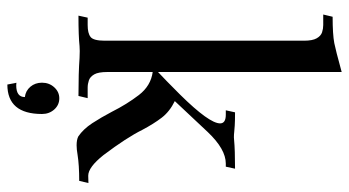

<svg xmlns="http://www.w3.org/2000/svg" viewBox="-228 -508 926 509"><g transform="rotate(90 234.5 -254.0)"><path d="M365.7 5.4Q351.1 5.4 342.3 1Q322.8 -12.2 307.1 -36.1Q291.5 -60.1 276.9 -87.9Q256.8 -127.9 232.4 -159.7Q208 -191.4 171.4 -196.3V-76.2Q171.4 -52.2 177.7 -41.3Q184.1 -30.3 193.6 -27.1Q203.1 -23.9 212.9 -23.9H240.7L234.9 0.5Q173.3 0.5 134.3 -2.4Q126.5 -2.9 115.7 -2.9Q108.4 -2.9 103 -2.4Q76.2 0.5 22 0.5L27.3 -23.9H46.9Q68.8 -23.9 78.6 -31.7Q88.4 -39.6 88.4 -69.3V-597.2Q88.4 -620.1 82 -631.1Q75.7 -642.1 66.2 -645.3Q56.6 -648.4 46.9 -648.4H19L24.9 -673.3Q71.3 -673.3 94.7 -677.7Q110.8 -680.7 171.4 -697.3V-210.4Q189.9 -227.5 231.4 -269Q307.6 -346.2 307.6 -375Q307.6 -390.1 284.7 -390.1H272.9L278.3 -414.6Q301.8 -414.6 313.2 -413.8Q324.7 -413.1 330.6 -412.4Q336.4 -411.6 344.7 -411.6Q348.6 -411.6 351.6 -412.1Q377.9 -414.6 427.7 -414.6L422.4 -390.1H414.1Q376 -390.1 330.6 -342.3L248.5 -254.9Q276.4 -241.2 292.5 -220.2Q308.6 -199.2 324.7 -168.9Q345.2 -127.4 391.6 -65.9Q423.8 -25.4 446.3 -25.4L465.8 -25.9L460 -1.5Q418 -1.5 390.6 2.9Q376.5 5.4 365.7 5.4ZM204.6 189 203.1 181.2Q202.1 174.3 201.2 170.9Q200.2 167.5 200.2 166.7Q200.2 166 200.2 165.8Q200.2 165.5 199.7 165L206.5 165.5Q237.8 165.5 237.8 142.6Q221.2 140.6 210.4 127.9Q199.7 115.2 199.7 97.2Q199.7 78.1 211.9 64.7Q224.1 51.3 241.2 51.3Q258.8 51.3 270.8 64.7Q282.7 78.1 282.7 97.2Q282.7 189 204.6 189Z"/></g></svg>

Font: Quaaykop
Style: Regular
Weight: 400
Designer: Tup Wanders
Foundry: Free font, DO NOT SELL
Version: Version 1.00;July 31, 2023;FontCreator 11.5.0.2430 64-bit